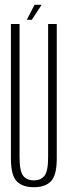

<svg xmlns="http://www.w3.org/2000/svg" viewBox="-20 -775 289 800"><path d="M121 5Q169 5 192.8 -20.2Q216.5 -45.5 216.5 -114V-675H180.5V-120Q180.5 -62 165.5 -42.8Q150.5 -23.5 121 -23.5Q91.5 -23.5 76.5 -42.8Q61.5 -62 61.5 -120V-675H25.5V-114Q25.5 -45.5 49.2 -20.2Q73 5 121 5ZM91.5 -692.5H112.5L153.5 -755H124Z"/></svg>

Font: Anybody ExtraCondensed ExtraLight
Style: Regular
Weight: 250
Width: 2
Version: Version 1.113;gftools[0.9.25]